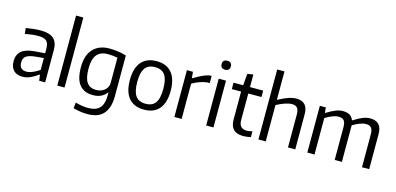

<svg xmlns="http://www.w3.org/2000/svg" viewBox="-85 -1364 4414 2140"><g transform="rotate(15 2122.0 -294.0)"><path d="M175 5Q108 5 72 -32Q36 -69 36 -137Q36 -214 84 -255Q132 -296 235 -304L353 -313V-357Q353 -392 347 -415.5Q341 -439 326 -453.5Q311 -468 287 -474Q263 -480 227 -480Q196 -480 157.5 -475.5Q119 -471 78 -463L71 -529Q119 -537 161.5 -541.5Q204 -546 243 -546Q343 -546 390 -504Q437 -462 437 -373V0H368L359 -67H353Q310 -35 265.5 -15Q221 5 175 5ZM204 -61Q222 -61 241 -66Q260 -71 279.5 -79.5Q299 -88 317.5 -99Q336 -110 353 -121V-258L257 -249Q182 -241 151.5 -218Q121 -195 121 -144Q121 -61 204 -61Z M577 -808H661V0H577Z M983 220Q940 220 897 213.5Q854 207 818 196L825 129Q861 140 898.5 146Q936 152 974 152Q1014 152 1046.5 142Q1079 132 1101.5 109.5Q1124 87 1136 50Q1148 13 1148 -41V-72H1143Q1090 0 987 0Q884 0 831 -65Q778 -130 778 -267Q778 -407 846.5 -478.5Q915 -550 1032 -550Q1078 -550 1126 -544Q1174 -538 1228 -522V-57Q1228 21 1210 74Q1192 127 1159.5 159.5Q1127 192 1082 206Q1037 220 983 220ZM1006 -65Q1033 -65 1058 -73Q1083 -81 1102 -96.5Q1121 -112 1132.5 -134Q1144 -156 1144 -184V-474Q1117 -479 1089 -482Q1061 -485 1031 -485Q948 -485 906 -435Q864 -385 864 -273Q864 -164 899 -114.5Q934 -65 1006 -65Z M1578 9Q1463 9 1402.5 -62Q1342 -133 1342 -270Q1342 -407 1402.5 -478.5Q1463 -550 1578 -550Q1693 -550 1753 -478.5Q1813 -407 1813 -270Q1813 -133 1753 -62Q1693 9 1578 9ZM1578 -59Q1656 -59 1692 -109Q1728 -159 1728 -270Q1728 -381 1692 -431Q1656 -481 1578 -481Q1500 -481 1463.5 -431Q1427 -381 1427 -270Q1427 -160 1463.5 -109.5Q1500 -59 1578 -59Z M1928 -540H1998L2004 -469H2009Q2053 -495 2098 -517.5Q2143 -540 2186 -549H2211V-467H2180Q2136 -461 2092.5 -445Q2049 -429 2012 -407V0H1928Z M2337 -655Q2284 -655 2284 -707Q2284 -758 2337 -758Q2390 -758 2390 -707Q2390 -655 2337 -655ZM2295 -540H2379V0H2295Z M2722 7Q2573 7 2573 -142V-466H2466V-540H2577L2589 -675L2656 -685V-540H2808V-466H2656V-159Q2656 -61 2745 -61Q2759 -61 2776 -63.5Q2793 -66 2810 -71V-4Q2764 7 2722 7Z M2898 -808H2982V-480Q3050 -516 3098.5 -533Q3147 -550 3190 -550Q3256 -550 3289.5 -514.5Q3323 -479 3323 -404V0H3239V-378Q3239 -432 3220 -455Q3201 -478 3159 -478Q3123 -478 3078 -462.5Q3033 -447 2982 -420V0H2898Z M3462 -540H3531L3537 -479H3541Q3601 -516 3644 -533Q3687 -550 3728 -550Q3823 -550 3849 -477H3854Q3914 -516 3958 -533Q4002 -550 4043 -550Q4109 -550 4142.5 -514.5Q4176 -479 4176 -404V0H4093V-378Q4093 -432 4073.5 -454.5Q4054 -477 4012 -477Q3981 -477 3943 -462.5Q3905 -448 3861 -422V0H3778V-378Q3778 -432 3758.5 -454.5Q3739 -477 3697 -477Q3665 -477 3626 -462Q3587 -447 3545 -421V0H3462Z"/></g></svg>

Font: Encode Sans Narrow
Style: Regular
Weight: 400
Designer: Pablo Impallari, Andres Torresi
Foundry: Pablo Impallari, Andres Torresi
Version: Version 1.000; ttfautohint (v1.00) -l 8 -r 50 -G 200 -x 14 -